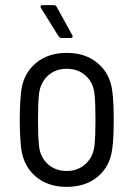

<svg xmlns="http://www.w3.org/2000/svg" viewBox="-20 -720 515 748"><path d="M63 -138Q57 -188 57 -254Q57 -320 63 -368Q72 -434 119.5 -474Q167 -514 240 -514Q313 -514 360.5 -474Q408 -434 417 -368Q423 -328 423 -254Q423 -178 417 -138Q408 -71 360.5 -31.5Q313 8 240 8Q167 8 120 -31.5Q73 -71 63 -138ZM348 -151Q352 -188 352 -253Q352 -319 348 -355Q343 -399 313.5 -425.5Q284 -452 240 -452Q196 -452 167 -425.5Q138 -399 132 -355Q128 -319 128 -253Q128 -187 132 -151Q137 -107 166.5 -80.5Q196 -54 240 -54Q283 -54 312.5 -80.5Q342 -107 348 -151ZM263 -578Q263 -572 254 -572H220Q213 -572 208 -579L140 -688Q138 -692 138 -694Q138 -700 146 -700H189Q198 -700 201 -693L261 -584Q263 -580 263 -578Z"/></svg>

Font: Barlow Semi Condensed
Style: Regular
Weight: 400
Width: 4
Designer: Jeremy Tribby
Foundry: Tribby Type
Version: Version 1.408;December 10, 2018;FontCreator 11.5.0.2430 64-b